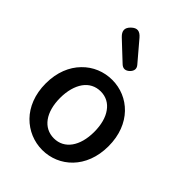

<svg xmlns="http://www.w3.org/2000/svg" viewBox="-252 -990 1119 1119"><g transform="rotate(45 307.5 -430.0)"><path d="M127 -62C175 -13 240 14 308 14C444 14 566 -92 566 -275C566 -458 444 -564 308 -564C240 -564 175 -538 127 -488C79 -439 48 -367 48 -275C48 -184 79 -111 127 -62ZM410 -416C435 -382 448 -333 448 -275C448 -158 394 -82 308 -82C221 -82 167 -158 167 -275C167 -333 181 -382 205 -416C229 -450 265 -469 308 -469C351 -469 386 -450 410 -416ZM291 -797 246 -850C221 -879 197 -883 169 -856C142 -830 144 -805 171 -779L222 -731L286 -671C305 -653 325 -655 344 -673C362 -691 365 -711 348 -730Z"/></g></svg>

Font: GenSenRounded2 TW M
Style: Regular
Weight: 500
Version: Version 2.100;PS 2.1;hotconv 16.6.51;makeotf.lib2.5.65220 DE